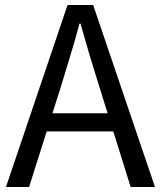

<svg xmlns="http://www.w3.org/2000/svg" viewBox="-20 -753 648 773"><path d="M4 0 252 -733H355L604 0H506L378 -410Q358 -473 340 -533.5Q322 -594 304 -658H300Q283 -594 264.5 -533.5Q246 -473 227 -410L97 0ZM133 -224V-297H471V-224Z"/></svg>

Font: Noto Sans KR
Style: Regular
Weight: 400
Designer: Ryoko NISHIZUKA  (kana, bopomofo & ideographs); Paul D. Hunt (Latin, Greek & Cyrillic); Sandoll Communications , Soo-you
Foundry: Adobe
Version: Version 2.004-H2;hotconv 1.0.118;makeotfexe 2.5.65603